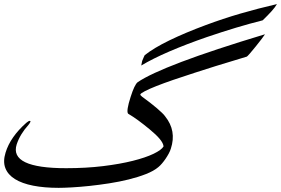

<svg xmlns="http://www.w3.org/2000/svg" viewBox="-57 -948 1354 925"><path d="M1219.2 -782.2Q1213.9 -773.9 1203.1 -759.8Q1192.4 -745.6 1175.8 -725.1Q1138.7 -679.2 1132.3 -675.3Q1043.9 -648.9 981.4 -629.4Q918.9 -609.9 878.9 -596.7Q824.2 -579.1 777.3 -563Q730.5 -546.9 696 -533.2Q661.6 -519.5 641.4 -509Q621.1 -498.5 619.1 -493.2Q618.2 -491.7 620.8 -488.5Q623.5 -485.4 628.4 -481.4Q648.4 -466.8 666.3 -453.1Q684.1 -439.5 698.5 -427Q712.9 -414.6 723.4 -404.5Q733.9 -394.5 738.8 -387.2Q794.4 -317.9 766.1 -231.9Q762.7 -220.7 755.9 -208Q749 -195.3 740.7 -183.1Q732.4 -170.9 723.4 -160.4Q714.4 -149.9 706.1 -143.1Q683.6 -124 646 -109.4Q608.4 -94.7 563.2 -83.5Q518.1 -72.3 469 -64.7Q419.9 -57.1 374 -52.2Q328.1 -47.4 289.1 -45.2Q250 -43 225.6 -43Q156.2 -43 102.8 -53.5Q49.3 -64 15.1 -85.2Q-19 -106.4 -31.2 -138.2Q-43.5 -169.9 -30.3 -212.4Q-18.6 -251 6.6 -286.9Q31.7 -322.8 69.8 -356.4Q80.6 -365.7 86.4 -365.7Q90.8 -365.7 89.4 -360.8Q86.9 -354.5 79.6 -345.7Q59.6 -323.7 45.7 -300.5Q31.7 -277.3 23.4 -252.4Q-13.2 -137.7 261.7 -137.7Q357.9 -137.7 439.5 -147.7Q521 -157.7 582.5 -173.1Q644 -188.5 682.6 -207Q721.2 -225.6 731 -242.7Q729.5 -258.3 712.4 -278.8Q695.3 -299.3 663.1 -325.7Q635.3 -348.6 610.1 -367.2Q585 -385.7 560.1 -400.4Q550.3 -412.6 572.3 -481Q590.8 -539.6 606 -551.8Q664.1 -591.8 816.9 -649.7Q969.7 -707.5 1218.8 -782.7ZM1276.9 -927.7Q1268.6 -913.1 1251 -893.6Q1233.4 -874 1208.5 -850.1Q1146.5 -834.5 1079.8 -814.5Q1013.2 -794.4 939.9 -769.5Q839.8 -734.9 758.8 -700Q677.7 -665 623.5 -632.3L627.9 -654.3Q633.3 -667 636 -673.6Q638.7 -680.2 640.1 -682.1Q683.6 -716.8 759.5 -753.7Q835.4 -790.5 934.1 -827.1Q1016.6 -857.9 1101.3 -882.6Q1186 -907.2 1276.9 -928.2Z"/></svg>

Font: XB Zar
Style: Italic
Weight: 400
Italic angle: -12°
Designer: Behnam
Foundry: Irmug
Version: Version 8.005 2009